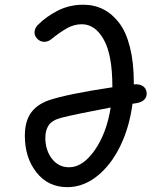

<svg xmlns="http://www.w3.org/2000/svg" viewBox="-20 -762 660 792"><path d="M258 10Q178.5 10 130.5 -50.8Q82.5 -111.5 82.5 -202Q82.5 -260 106.8 -295.2Q131 -330.5 181.5 -348.5Q257.5 -374 443.5 -402V-405Q443.5 -535.5 408 -598.8Q372.5 -662 317.5 -662Q286 -662 256.8 -645.8Q227.5 -629.5 192.5 -601Q178 -589 161.5 -589.5Q145 -590 133.5 -602.5Q121.5 -614.5 122.5 -630.5Q123.5 -646.5 137 -660Q171.5 -694.5 219.2 -718.5Q267 -742.5 323 -742.5Q368.5 -742.5 405.8 -723.8Q443 -705 471.8 -667.2Q500.5 -629.5 516.2 -566.5Q532 -503.5 532 -420.5V-414Q554.5 -416 568.2 -407.5Q582 -399 584.5 -382.5Q587.5 -365 576.5 -352.5Q565.5 -340 543 -336.5Q539 -336 526.5 -334Q514 -237.5 475.8 -159Q437.5 -80.5 380.2 -35.2Q323 10 258 10ZM167 -194.5Q167 -142.5 194.2 -107.2Q221.5 -72 265 -72Q321.5 -72 370.8 -142.5Q420 -213 436.5 -318.5Q300.5 -293 234 -276.5Q195 -266.5 181 -245.5Q167 -224.5 167 -194.5Z"/></svg>

Font: Monaspace Radon
Style: Regular
Weight: 400
Designer: Riley Cran & the Lettermatic Team
Foundry: Lettermatic
Version: Version 1.000 (Monaspace Radon)